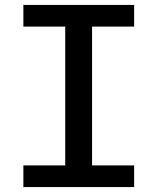

<svg xmlns="http://www.w3.org/2000/svg" viewBox="-20 -760 640 780"><path d="M75 0H525V-88H354V-652H525V-740H75V-652H245V-88H75Z"/></svg>

Font: IBM Mono Medium
Style: Regular
Weight: 500
Monospace: yes
Designer: Mike Abbink, Paul van der Laan, Pieter van Rosmalen
Foundry: Bold Monday
Version: Version 2.3